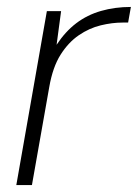

<svg xmlns="http://www.w3.org/2000/svg" viewBox="-20 -533 397 553"><path d="M27 0 115 -501H156L143 -404Q168 -442 199.5 -466Q231 -490 271 -501.5Q311 -513 357 -513L349 -468H333Q303 -468 270 -460Q237 -452 207 -431.5Q177 -411 154.5 -375.5Q132 -340 122 -283L72 0Z"/></svg>

Font: DM Sans 17pt ExtraLight
Style: Italic
Weight: 250
Italic angle: -10°
Version: Version 4.004;gftools[0.9.30]